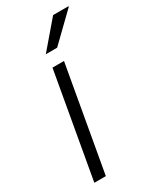

<svg xmlns="http://www.w3.org/2000/svg" viewBox="-187 -780 687 837"><g transform="rotate(-30 156.5 -361.5)"><path d="M26 0 119 -526H177L84 0ZM123 -591 236 -723H313V-720L180 -591Z"/></g></svg>

Font: Archivo SemiBold ExtraLight
Style: Italic
Weight: 250
Italic angle: -10°
Version: Version 2.001